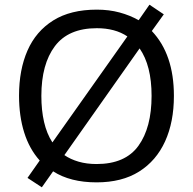

<svg xmlns="http://www.w3.org/2000/svg" viewBox="-20 -766 821 817"><path d="M720 -358Q720 -247 682.5 -164.5Q645 -82 572 -36Q499 10 391 10Q279 10 206 -37L158 31L97 -9L149 -83Q105 -132 83 -202Q61 -272 61 -359Q61 -469 97 -551Q133 -633 206.5 -679Q280 -725 392 -725Q444 -725 488.5 -713Q533 -701 570 -680L616 -746L677 -705L626 -634Q720 -535 720 -358ZM156 -358Q156 -297 167.5 -247Q179 -197 203 -160L522 -611Q470 -646 392 -646Q271 -646 213.5 -569.5Q156 -493 156 -358ZM625 -358Q625 -487 574 -560L254 -106Q280 -88 314.5 -78Q349 -68 391 -68Q513 -68 569 -145.5Q625 -223 625 -358Z"/></svg>

Font: Noto Sans Myanmar UI
Style: Regular
Weight: 400
Designer: Monotype Design Team
Foundry: Monotype Imaging Inc.
Version: Version 2.103; ttfautohint (v1.8.4.7-5d5b)